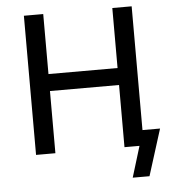

<svg xmlns="http://www.w3.org/2000/svg" viewBox="-58 -758 884 969"><g transform="rotate(-5 384.0 -274.0)"><path d="M575 157 623 0H549V-78H734L660 157ZM99 0V-705H197V-401H547V-705H645V0H547V-315H197V0Z"/></g></svg>

Font: Nunito Sans 7pt SemiCondensed Medium
Style: Regular
Weight: 500
Width: 4
Designer: Vernon Adams
Foundry: Vernon Adams
Version: Version 3.101;gftools[0.9.27]